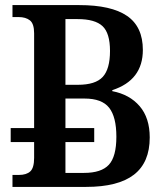

<svg xmlns="http://www.w3.org/2000/svg" viewBox="-20 -734 653 754"><path d="M568 -194Q568 -96 506 -48Q444 0 318 0H29V-47H54Q84 -47 99 -61Q114 -75 114 -114V-176H22V-231H114V-603Q114 -641 97.5 -654Q81 -667 53 -667H29V-714H291Q417 -714 479 -671.5Q541 -629 541 -538Q541 -419 421 -380V-376Q489 -363 528.5 -317Q568 -271 568 -194ZM237 -401H286Q355 -401 383.5 -432Q412 -463 412 -534Q412 -604 382.5 -631.5Q353 -659 285 -659H237ZM437 -197Q437 -275 408.5 -311Q380 -347 312 -347H237V-231H350V-176H237V-55H310Q378 -55 407.5 -87Q437 -119 437 -197Z"/></svg>

Font: Noto Serif NarrowSemiBold
Style: Regular
Weight: 600
Width: 4
Designer: Monotype Design Team
Foundry: Monotype Imaging Inc.
Version: Version 1.001